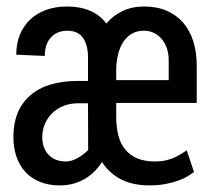

<svg xmlns="http://www.w3.org/2000/svg" viewBox="-20 -558 640 588"><path d="M437.5 9.8Q387.2 9.8 351.1 -8.5Q314.9 -26.9 292.5 -61.5Q283.2 -47.4 270.8 -34.4Q258.3 -21.5 242.2 -11.7Q226.1 -2 206.5 3.9Q187 9.8 163.6 9.8Q128.9 9.8 102.5 -1Q76.2 -11.7 58.1 -31Q40 -50.3 30.5 -77.9Q21 -105.5 21 -139.2Q21 -220.2 71.8 -265.1Q122.6 -310.1 218.8 -310.1H249.5V-382.3Q249.5 -419.4 234.4 -441.7Q219.2 -463.9 186 -463.9Q155.3 -463.9 136.2 -443.6Q117.2 -423.3 117.2 -386.7L29.8 -390.6Q29.8 -424.3 40.8 -451.4Q51.8 -478.5 72 -497.8Q92.3 -517.1 121.1 -527.6Q149.9 -538.1 185.1 -538.1Q225.6 -538.1 256.1 -524.9Q286.6 -511.7 305.7 -485.8Q326.7 -510.7 355.7 -524.4Q384.8 -538.1 420.9 -538.1Q460.4 -538.1 490.5 -525.1Q520.5 -512.2 541 -488.5Q561.5 -464.8 572 -431.4Q582.5 -397.9 582.5 -356.9V-242.7H335.9V-200.7Q335.9 -168.5 342.5 -143.1Q349.1 -117.7 363.5 -100.1Q377.9 -82.5 400.4 -73Q422.9 -63.5 455.1 -63.5Q473.6 -63.5 488 -66.9Q502.4 -70.3 513.9 -75.4Q525.4 -80.6 534.7 -86.4Q543.9 -92.3 551.8 -97.7L574.2 -31.2Q567.9 -26.4 556.6 -19.3Q545.4 -12.2 528.6 -5.9Q511.7 0.5 489 5.1Q466.3 9.8 437.5 9.8ZM420.9 -463.9Q398.9 -463.9 383.1 -454.3Q367.2 -444.8 356.9 -428.7Q346.7 -412.6 341.6 -391.1Q336.4 -369.6 335.9 -346.2V-312.5H496.6V-375Q496.6 -392.1 491.7 -408Q486.8 -423.8 477.1 -436.3Q467.3 -448.7 453.1 -456.3Q439 -463.9 420.9 -463.9ZM181.2 -63.5Q199.2 -63.5 217.8 -74Q236.3 -84.5 250 -98.6L249.5 -241.7H219.7Q193.8 -241.7 173.3 -233.2Q152.8 -224.6 138.7 -210.2Q124.5 -195.8 116.9 -177Q109.4 -158.2 109.4 -137.2Q109.4 -122.1 114 -108.6Q118.7 -95.2 127.7 -85.2Q136.7 -75.2 150.1 -69.3Q163.6 -63.5 181.2 -63.5Z"/></svg>

Font: TypoPRO Roboto Mono
Style: Regular
Weight: 400
Designer: Google
Version: Version 2.000986; 2015; ttfautohint (v1.3)